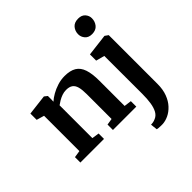

<svg xmlns="http://www.w3.org/2000/svg" viewBox="-255 -1035 1505 1505"><g transform="rotate(-45 497.0 -283.0)"><path d="M99.5 -69V-460.5L36 -479V-548.5L203 -568.5H206L230.5 -549V-510.5L229.5 -486.5Q250.5 -506 282.8 -524.5Q315 -543 353.8 -555.2Q392.5 -567.5 433.5 -567.5Q494 -567.5 530.8 -545.5Q567.5 -523.5 584 -475Q600.5 -426.5 600.5 -347.5V-68.5L661.5 -60.5V0H402.5V-60L456 -68.5V-344.5Q456 -394 447.8 -424Q439.5 -454 419.5 -468Q399.5 -482 364.5 -482Q341 -482 318.5 -474Q296 -466 276.8 -454.5Q257.5 -443 243.5 -432.5V-69L303.5 -60V0H41.5V-60ZM710.5 243Q700 243 687.2 242.8Q674.5 242.5 664 241.5Q653.5 240.5 649.5 239L643 182Q650 182 664.2 180Q678.5 178 694.5 170.5Q721 159.5 736.5 131.8Q752 104 758.8 61.2Q765.5 18.5 765.5 -37.5L765 -458.5L694 -477.5V-546.5L875.5 -568.5H877.5L905 -549V-8.5Q905 53.5 887.2 100.2Q869.5 147 840.2 178.2Q811 209.5 776.8 225.5Q742.5 241.5 710.5 243ZM818 -646.5Q780 -646.5 760 -670Q740 -693.5 740 -723Q740 -758.5 761.8 -784.5Q783.5 -810.5 826.5 -810.5H827.5Q865.5 -810.5 885.5 -787.8Q905.5 -765 905.5 -736Q905.5 -700.5 883.8 -673.5Q862 -646.5 819 -646.5Z"/></g></svg>

Font: Merriweather Light 18pt
Style: Bold
Weight: 700
Version: Version 2.100